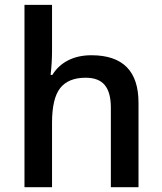

<svg xmlns="http://www.w3.org/2000/svg" viewBox="-20 -780 675 800"><path d="M557.1 0H441.9V-332Q441.9 -394.5 416.7 -425.3Q391.6 -456.1 336.9 -456.1Q264.6 -456.1 230.7 -412.8Q196.8 -369.6 196.8 -268.1V0H82V-759.8H196.8V-566.9Q196.8 -520.5 190.9 -467.8H198.2Q221.7 -506.8 263.4 -528.3Q305.2 -549.8 360.8 -549.8Q557.1 -549.8 557.1 -352.1Z"/></svg>

Font: f0_53748          
Style: Regular
Weight: 600
Foundry: Ascender Corporation
Version: Version 1.10